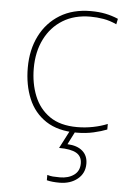

<svg xmlns="http://www.w3.org/2000/svg" viewBox="-55 -579 581 860"><g transform="rotate(5 236.0 -149.0)"><path d="M302 10Q218 10 164 -25.5Q110 -61 84.5 -122.5Q59 -184 59 -261Q59 -342 90.5 -404.5Q122 -467 180 -502.5Q238 -538 319 -538Q355 -538 384.5 -532Q414 -526 442 -514L437 -489Q407 -503 377.5 -508Q348 -513 319 -513Q247 -513 195 -481Q143 -449 114.5 -392Q86 -335 86 -261Q86 -193 108.5 -137Q131 -81 178.5 -48Q226 -15 302 -15Q338 -15 373.5 -22Q409 -29 438 -41V-16Q413 -6 378 2Q343 10 302 10ZM358 145Q358 188 326 214Q294 240 245 240Q211 240 188 234V210Q201 214 213.5 215Q226 216 245 216Q283 216 308 198Q333 180 333 146Q333 114 308 99.5Q283 85 230 85L274 0H299L266 65Q310 67 334 88Q358 109 358 145Z"/></g></svg>

Font: Noto Sans Bengali UI Thin
Style: Regular
Weight: 100
Designer: Jelle Bosma - Monotype Design Team
Foundry: Monotype Imaging Inc.
Version: Version 2.003; ttfautohint (v1.8.4.7-5d5b)